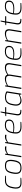

<svg xmlns="http://www.w3.org/2000/svg" viewBox="2773 -3494 727 6313"><g transform="rotate(-90 3136.5 -337.5)"><path d="M275 6Q221 6 179.5 -9.5Q138 -25 114.5 -65.5Q91 -106 91 -182Q91 -201 94 -225Q97 -249 101 -276Q115 -370 148.5 -427.5Q182 -485 232 -511.5Q282 -538 347 -538Q383 -538 430.5 -535Q478 -532 516 -529L511 -503H350Q298 -503 256.5 -482.5Q215 -462 185 -410Q155 -358 140 -263Q136 -239 133.5 -219.5Q131 -200 131 -184Q131 -121 148.5 -87.5Q166 -54 200.5 -41Q235 -28 284 -28H449L445 -3Q414 0 371 3Q328 6 275 6Z M764 6Q709 6 666 -10.5Q623 -27 599 -66Q575 -105 575 -171Q575 -194 577 -218Q579 -242 583 -267Q596 -347 617 -399.5Q638 -452 669.5 -482Q701 -512 745 -525Q789 -538 850 -538Q919 -538 960 -517.5Q1001 -497 1019.5 -456Q1038 -415 1038 -355Q1038 -332 1035.5 -305Q1033 -278 1029 -249Q1014 -152 982.5 -96Q951 -40 898.5 -17Q846 6 764 6ZM770 -29Q817 -29 852.5 -38Q888 -47 914 -71.5Q940 -96 958 -141.5Q976 -187 988 -258Q993 -287 995 -311Q997 -335 997 -356Q997 -436 962 -469.5Q927 -503 843 -503Q794 -503 758 -492.5Q722 -482 696.5 -456Q671 -430 653.5 -382Q636 -334 624 -258Q620 -234 618 -212.5Q616 -191 616 -172Q616 -113 636 -82.5Q656 -52 690.5 -40.5Q725 -29 770 -29Z M1123 0 1207 -532H1238L1237 -469Q1272 -495 1315.5 -516.5Q1359 -538 1410 -538Q1432 -538 1450.5 -536.5Q1469 -535 1482 -530L1476 -489Q1460 -493 1442 -494.5Q1424 -496 1403 -496Q1353 -496 1311 -478.5Q1269 -461 1233 -439L1163 0Z M1505 0 1589 -532H1620L1619 -469Q1654 -495 1697.5 -516.5Q1741 -538 1792 -538Q1814 -538 1832.5 -536.5Q1851 -535 1864 -530L1858 -489Q1842 -493 1824 -494.5Q1806 -496 1785 -496Q1735 -496 1693 -478.5Q1651 -461 1615 -439L1545 0Z M2121 6Q2045 6 1996.5 -14Q1948 -34 1925 -74.5Q1902 -115 1902 -174Q1902 -206 1905.5 -235Q1909 -264 1913 -292Q1925 -369 1955.5 -425Q1986 -481 2041 -511Q2096 -541 2179 -541Q2223 -541 2257 -533.5Q2291 -526 2314 -510Q2337 -494 2350 -467.5Q2363 -441 2363 -403Q2363 -351 2341 -317.5Q2319 -284 2282 -265Q2245 -246 2199 -238.5Q2153 -231 2104 -231Q2051 -231 2009 -237Q1967 -243 1948 -248Q1945 -230 1944 -211Q1943 -192 1943 -173Q1943 -97 1986 -62.5Q2029 -28 2131 -28H2287L2283 -2Q2256 0 2211.5 3Q2167 6 2121 6ZM2083 -262Q2153 -262 2207 -273Q2261 -284 2292 -314Q2323 -344 2323 -399Q2323 -459 2286.5 -483Q2250 -507 2176 -507Q2101 -507 2055.5 -479.5Q2010 -452 1985.5 -399.5Q1961 -347 1951 -273Q1976 -268 2011 -265Q2046 -262 2083 -262Z M2619 0Q2559 0 2529 -28.5Q2499 -57 2499 -109Q2499 -131 2502 -151Q2505 -171 2509 -192L2559 -497H2474L2477 -523L2563 -532L2597 -681H2627L2603 -532H2771L2766 -497H2598L2549 -192Q2546 -174 2543.5 -153.5Q2541 -133 2541 -115Q2541 -78 2559.5 -58.5Q2578 -39 2618 -35L2684 -29L2679 0Z M2983 6Q2937 6 2900 -12Q2863 -30 2841 -70Q2819 -110 2819 -172Q2819 -196 2822.5 -222.5Q2826 -249 2830 -271Q2843 -363 2874.5 -422Q2906 -481 2960.5 -509.5Q3015 -538 3099 -538Q3130 -538 3165.5 -532.5Q3201 -527 3234 -514.5Q3267 -502 3290 -481L3214 0H3183V-58Q3169 -49 3136 -33.5Q3103 -18 3062 -6Q3021 6 2983 6ZM2992 -29Q3049 -29 3095 -46.5Q3141 -64 3187 -85L3247 -467Q3229 -478 3190 -490.5Q3151 -503 3096 -503Q3021 -503 2976 -477.5Q2931 -452 2906.5 -399Q2882 -346 2869 -261Q2865 -234 2862.5 -214Q2860 -194 2860 -177Q2860 -100 2897 -64.5Q2934 -29 2992 -29Z M3367 0 3452 -532H3482L3483 -471Q3530 -499 3587 -519.5Q3644 -540 3705 -540Q3767 -540 3796 -518Q3825 -496 3839 -459Q3889 -495 3951.5 -517.5Q4014 -540 4077 -540Q4143 -540 4180.5 -509.5Q4218 -479 4218 -410Q4218 -401 4217 -388Q4216 -375 4214 -365L4155 0H4115L4173 -365Q4175 -372 4175.5 -382Q4176 -392 4176 -401Q4176 -503 4063 -503Q3998 -503 3947 -483.5Q3896 -464 3842 -431Q3843 -416 3843 -397.5Q3843 -379 3839 -355L3782 0H3741L3798 -355Q3800 -370 3801 -379Q3802 -388 3802 -402Q3802 -446 3777.5 -474.5Q3753 -503 3690 -503Q3628 -503 3581 -486.5Q3534 -470 3478 -441L3408 0Z M4543 6Q4467 6 4418.5 -14Q4370 -34 4347 -74.5Q4324 -115 4324 -174Q4324 -206 4327.5 -235Q4331 -264 4335 -292Q4347 -369 4377.5 -425Q4408 -481 4463 -511Q4518 -541 4601 -541Q4645 -541 4679 -533.5Q4713 -526 4736 -510Q4759 -494 4772 -467.5Q4785 -441 4785 -403Q4785 -351 4763 -317.5Q4741 -284 4704 -265Q4667 -246 4621 -238.5Q4575 -231 4526 -231Q4473 -231 4431 -237Q4389 -243 4370 -248Q4367 -230 4366 -211Q4365 -192 4365 -173Q4365 -97 4408 -62.5Q4451 -28 4553 -28H4709L4705 -2Q4678 0 4633.5 3Q4589 6 4543 6ZM4505 -262Q4575 -262 4629 -273Q4683 -284 4714 -314Q4745 -344 4745 -399Q4745 -459 4708.5 -483Q4672 -507 4598 -507Q4523 -507 4477.5 -479.5Q4432 -452 4407.5 -399.5Q4383 -347 4373 -273Q4398 -268 4433 -265Q4468 -262 4505 -262Z M4856 0 4941 -532H4971L4972 -471Q5019 -501 5076 -520.5Q5133 -540 5194 -540Q5246 -540 5276.5 -523Q5307 -506 5320 -477Q5333 -448 5333 -413Q5333 -402 5331.5 -386Q5330 -370 5324 -329L5271 0H5230L5282 -328Q5288 -364 5289.5 -378Q5291 -392 5291 -402Q5291 -445 5266.5 -474Q5242 -503 5179 -503Q5117 -503 5070 -487.5Q5023 -472 4967 -441L4897 0Z M5609 0Q5549 0 5519 -28.5Q5489 -57 5489 -109Q5489 -131 5492 -151Q5495 -171 5499 -192L5549 -497H5464L5467 -523L5553 -532L5587 -681H5617L5593 -532H5761L5756 -497H5588L5539 -192Q5536 -174 5533.5 -153.5Q5531 -133 5531 -115Q5531 -78 5549.5 -58.5Q5568 -39 5608 -35L5674 -29L5669 0Z M6031 6Q5955 6 5906.5 -14Q5858 -34 5835 -74.5Q5812 -115 5812 -174Q5812 -206 5815.5 -235Q5819 -264 5823 -292Q5835 -369 5865.5 -425Q5896 -481 5951 -511Q6006 -541 6089 -541Q6133 -541 6167 -533.5Q6201 -526 6224 -510Q6247 -494 6260 -467.5Q6273 -441 6273 -403Q6273 -351 6251 -317.5Q6229 -284 6192 -265Q6155 -246 6109 -238.5Q6063 -231 6014 -231Q5961 -231 5919 -237Q5877 -243 5858 -248Q5855 -230 5854 -211Q5853 -192 5853 -173Q5853 -97 5896 -62.5Q5939 -28 6041 -28H6197L6193 -2Q6166 0 6121.5 3Q6077 6 6031 6ZM5993 -262Q6063 -262 6117 -273Q6171 -284 6202 -314Q6233 -344 6233 -399Q6233 -459 6196.5 -483Q6160 -507 6086 -507Q6011 -507 5965.5 -479.5Q5920 -452 5895.5 -399.5Q5871 -347 5861 -273Q5886 -268 5921 -265Q5956 -262 5993 -262Z"/></g></svg>

Font: Exo Thin ExtraLight
Style: Italic
Weight: 250
Italic angle: -9°
Version: Version 2.000